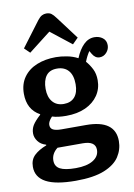

<svg xmlns="http://www.w3.org/2000/svg" viewBox="-108 -860 805 1156"><g transform="rotate(-10 295.0 -281.5)"><path d="M123 -577 90 -609 205 -762Q219 -780 231.5 -786.5Q244 -793 258 -793Q277 -793 289 -784.5Q301 -776 317 -754L420 -617L385 -582L258 -682ZM260 230Q137 230 78 198Q19 166 19 103Q19 59 46.5 33Q74 7 121 -11V-15Q89 -24 72 -47Q55 -70 55 -95Q55 -122 68.5 -144.5Q82 -167 117 -199V-202Q42 -243 42 -340Q42 -399 71.5 -440.5Q101 -482 152.5 -503Q204 -524 270 -524Q300 -524 336.5 -517Q373 -510 403 -494Q424 -545 453 -573.5Q482 -602 519 -602Q548 -602 569 -586Q590 -570 590 -541Q590 -516 572.5 -496.5Q555 -477 530 -477Q503 -477 486 -506L475 -525Q466 -512 458.5 -497.5Q451 -483 444 -465Q465 -441 479.5 -412Q494 -383 494 -344Q494 -292 466.5 -251.5Q439 -211 389 -188Q339 -165 270 -165Q219 -165 185 -176Q160 -149 160 -129Q160 -107 177.5 -98.5Q195 -90 228 -90H378Q556 -90 556 39Q556 90 528 133.5Q500 177 435 203.5Q370 230 260 230ZM269 -238Q312 -238 335.5 -265Q359 -292 359 -343Q359 -398 334 -426.5Q309 -455 264 -455Q219 -455 197.5 -426Q176 -397 176 -346Q176 -296 200.5 -267Q225 -238 269 -238ZM273 155Q341 155 379 131.5Q417 108 417 68Q417 15 339 15H185Q147 45 147 87Q147 123 177 139Q207 155 273 155Z"/></g></svg>

Font: Literata 12pt SemiBold
Style: Regular
Weight: 600
Designer: Latin by Veronika Burian and Jose Scaglione. Greek by Irene Vlachou. Cyrillic by Vera Evstafieva.
Foundry: TypeTogether
Version: Version 3.002